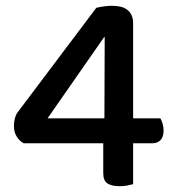

<svg xmlns="http://www.w3.org/2000/svg" viewBox="-20 -634 603 662"><path d="M312 -607Q323 -610 338.5 -612Q354 -614 366 -614Q380 -614 393 -611.5Q406 -609 416.5 -602Q427 -595 433 -583Q439 -571 439 -553V-226H533Q537 -219 540.5 -208Q544 -197 544 -184Q544 -162 533.5 -151Q523 -140 505 -140H439V1Q432 3 419.5 5.5Q407 8 393 8Q365 8 350.5 -1.5Q336 -11 336 -37V-140H62Q48 -147 38 -162.5Q28 -178 28 -200Q28 -211 30.5 -222.5Q33 -234 38 -243ZM341 -506H339L144 -226H340Z"/></svg>

Font: Baloo Bhai 2 Medium
Style: Regular
Weight: 500
Designer: Supriya Tembe, Noopur Datye and Ek Type
Foundry: Ek Type
Version: Version 1.640;PS 1.000;hotconv 16.6.51;makeotf.lib2.5.65220;